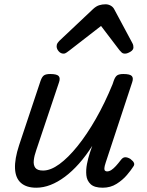

<svg xmlns="http://www.w3.org/2000/svg" viewBox="-20 -860 685 895"><path d="M149 15Q103 15 77.5 -7.5Q52 -30 50 -74.5Q48 -119 69 -183L169 -483Q176 -503 185.5 -509Q195 -515 214 -515Q245 -515 253.5 -505.5Q262 -496 255 -476L149 -160Q140 -135 137.5 -113Q135 -91 144.5 -78Q154 -65 181 -65Q216 -65 257 -95Q298 -125 341.5 -179Q385 -233 427 -306.5Q469 -380 505 -468L510 -483Q517 -503 526.5 -509Q536 -515 555 -515Q586 -515 594.5 -505.5Q603 -496 596 -476L473 -103Q467 -85 466.5 -76Q466 -67 470 -64Q474 -61 479 -61Q489 -61 499 -67.5Q509 -74 520 -86Q531 -98 544 -115Q553 -127 564 -127Q575 -127 588 -119Q601 -109 604.5 -100.5Q608 -92 601 -83Q591 -67 571.5 -44Q552 -21 523.5 -3Q495 15 459 15Q420 15 402.5 -1.5Q385 -18 382.5 -43Q380 -68 385.5 -96Q391 -124 399 -148L410 -180Q380 -133 348 -97Q316 -61 282.5 -36Q249 -11 215.5 2Q182 15 149 15ZM276 -610Q263 -610 253.5 -621Q244 -632 244 -644Q244 -653 248 -659Q252 -665 256 -669L414 -818Q428 -831 442 -835.5Q456 -840 472 -840Q485 -840 496.5 -833.5Q508 -827 514 -814L596 -661Q600 -654 601 -649Q602 -644 602 -639Q602 -627 587.5 -618.5Q573 -610 563 -610Q553 -610 547.5 -615Q542 -620 537 -626L451 -739L304 -625Q298 -621 291 -615.5Q284 -610 276 -610Z"/></svg>

Font: Playwrite NZ
Style: Regular
Weight: 400
Designer: Veronika Burian, José Scaglione
Foundry: TypeTogether
Version: Version 1.002